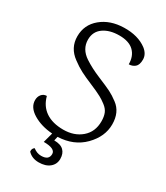

<svg xmlns="http://www.w3.org/2000/svg" viewBox="-215 -780 915 1059"><g transform="rotate(30 243.0 -250.5)"><path d="M25 -99Q25 -121 37.5 -136Q50 -151 70 -151Q85 -94 128.5 -64.5Q172 -35 241 -35Q310 -35 355.5 -74Q401 -113 401 -180Q401 -210 392.5 -231Q384 -252 361.5 -269Q339 -286 322 -295Q294 -310 248.5 -329Q203 -348 174 -363Q145 -378 113 -402Q51 -447 51 -520.5Q51 -594 107.5 -641Q164 -688 251 -690Q340 -692 396 -650Q429 -624 429 -589.5Q429 -555 412.5 -541.5Q396 -528 374 -528Q374 -580 343 -610Q312 -640 250.5 -640Q189 -640 150 -612.5Q111 -585 111 -534Q111 -474 167 -437Q211 -408 269 -384Q327 -360 353 -347Q379 -334 408 -312Q461 -273 461 -195Q461 -117 398 -53Q335 11 234 15L228 41Q269 41 288.5 60Q308 79 308 113Q308 147 282.5 168Q257 189 213.5 189Q170 189 144 161Q141 142 156 132Q180 151 207 151Q256 151 256 112Q256 77 182 77L199 14Q128 9 76.5 -22Q25 -53 25 -99Z"/></g></svg>

Font: Karma Light
Style: Regular
Weight: 300
Designer: Joana Correia
Foundry: Indian Type Foundry
Version: Version 1.202;PS 1.0;hotconv 1.0.78;makeotf.lib2.5.61930; tt